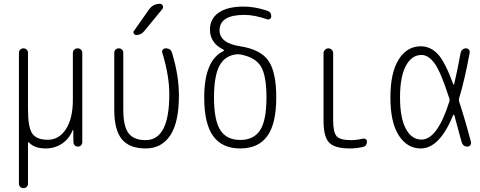

<svg xmlns="http://www.w3.org/2000/svg" viewBox="-20 -775 2540 1015"><path d="M80.1 196.3V-496.1Q80.1 -505.9 86.9 -512.7Q93.8 -519.5 104 -519.5Q114.3 -519.5 121.1 -512.7Q127.9 -505.9 127.9 -496.1V-199.2Q127.9 -100.6 150.9 -68.4Q173.8 -36.1 232.4 -36.1Q292 -36.1 328.6 -92.3Q365.2 -148.4 365.2 -249V-495.1Q365.2 -505.9 372.6 -512.7Q379.9 -519.5 390.1 -519.5Q400.4 -519.5 407.7 -512.7Q415 -505.9 415 -495.1V-24.4Q415 -14.6 408.7 -7.3Q402.3 0 392.1 0Q381.8 0 375 -6.8Q368.2 -13.7 368.2 -24.4L367.2 -87.9Q367.2 -88.9 366.2 -88.9Q364.3 -88.9 364.3 -86.9Q345.7 -41 307.6 -15.6Q269.5 9.8 221.7 9.8Q162.1 9.8 133.8 -21.5Q131.8 -23.4 129.9 -22.9Q127.9 -22.5 127.9 -19.5V196.3Q127.9 206.1 121.1 212.9Q114.3 219.7 104 219.7Q93.8 219.7 86.9 212.9Q80.1 206.1 80.1 196.3Z M750 9.8Q664.1 9.8 624 -39.1Q584 -87.9 584 -195.3V-496.1Q584 -505.9 590.8 -512.7Q597.7 -519.5 607.9 -519.5Q618.2 -519.5 625 -512.7Q631.8 -505.9 631.8 -496.1V-193.4Q631.8 -108.4 659.2 -71.3Q686.5 -34.2 750 -34.2Q875 -34.2 875 -276.4Q875 -376 837.9 -496.1Q835 -504.9 840.3 -512.2Q845.7 -519.5 856.4 -519.5Q882.8 -519.5 889.6 -495.1Q925.8 -377 925.8 -269.5Q925.8 -127.9 879.9 -59.1Q834 9.8 750 9.8ZM767.6 -724.6Q789.1 -754.9 825.2 -754.9Q835.9 -754.9 840.3 -745.1Q844.7 -735.4 837.9 -726.6L742.2 -610.4Q727.5 -590.8 700.2 -589.8Q692.4 -589.8 687.5 -597.7Q682.6 -605.5 688.5 -612.3Z M1235.4 -488.3Q1170.9 -483.4 1141.1 -429.2Q1111.3 -375 1111.3 -259.8Q1111.3 -139.6 1144.5 -87.4Q1177.7 -35.2 1250 -35.2Q1322.3 -35.2 1355.5 -87.4Q1388.7 -139.6 1388.7 -259.8Q1388.7 -376 1358.9 -424.3Q1329.1 -472.7 1250 -487.3Q1245.1 -488.3 1235.4 -488.3ZM1059.6 -259.8Q1059.6 -456.1 1161.1 -504.9Q1167 -508.8 1161.1 -512.7Q1089.8 -547.9 1089.8 -619.1Q1089.8 -674.8 1135.3 -707.5Q1180.7 -740.2 1268.6 -740.2Q1326.2 -740.2 1391.6 -718.8Q1414.1 -711.9 1414.1 -688.5Q1414.1 -680.7 1407.2 -675.3Q1400.4 -669.9 1391.6 -672.9Q1325.2 -696.3 1272.5 -696.3Q1141.6 -696.3 1140.6 -615.2Q1140.6 -546.9 1250 -530.3Q1357.4 -513.7 1398.9 -454.1Q1440.4 -394.5 1440.4 -259.8Q1440.4 -121.1 1393.1 -55.7Q1345.7 9.8 1250 9.8Q1154.3 9.8 1106.9 -55.7Q1059.6 -121.1 1059.6 -259.8Z M1830.1 9.8Q1750 9.8 1720.2 -21Q1690.4 -51.8 1690.4 -134.8V-494.1Q1690.4 -503.9 1698.2 -511.7Q1706.1 -519.5 1715.8 -519.5Q1725.6 -519.5 1733.4 -512.2Q1741.2 -504.9 1741.2 -494.1V-139.6Q1741.2 -75.2 1759.8 -54.7Q1778.3 -34.2 1835 -34.2Q1864.3 -34.2 1898.4 -42Q1906.2 -43.9 1913.1 -39.6Q1919.9 -35.2 1919.9 -27.3Q1919.9 -2.9 1898.4 2Q1863.3 9.8 1830.1 9.8Z M2208 -484.4Q2156.2 -484.4 2125.5 -426.8Q2094.7 -369.1 2094.7 -260.3Q2094.7 -151.4 2125.5 -94.2Q2156.2 -37.1 2208 -37.1Q2292 -37.1 2355.5 -238.3Q2358.4 -246.1 2355.5 -253.9Q2311.5 -391.6 2278.8 -438Q2246.1 -484.4 2208 -484.4ZM2204.1 9.8Q2132.8 9.8 2088.4 -58.6Q2043.9 -127 2043.9 -259.8Q2043.9 -391.6 2087.9 -460.9Q2131.8 -530.3 2204.1 -530.3Q2254.9 -530.3 2293.5 -490.2Q2332 -450.2 2376 -330.1Q2378.9 -324.2 2380.9 -330.1Q2396.5 -395.5 2415 -495.1Q2417 -505.9 2424.8 -512.7Q2432.6 -519.5 2442.9 -519.5Q2453.1 -519.5 2459 -512.2Q2464.8 -504.9 2462.9 -495.1Q2435.5 -348.6 2407.2 -255.9Q2404.3 -247.1 2407.2 -238.3Q2439.5 -139.6 2469.7 -24.4Q2471.7 -15.6 2466.3 -7.8Q2460.9 0 2451.2 0Q2426.8 0 2419.9 -25.4Q2391.6 -131.8 2381.8 -166Q2380.9 -168 2378.9 -168.5Q2377 -168.9 2376 -167Q2303.7 9.8 2204.1 9.8Z"/></svg>

Font: Rounded-X Mgen+ 1m light
Style: Regular
Weight: 200
Designer: [Source Han Sans]
Ryoko NISHIZUKA  (kana & ideographs); Paul D. Hunt (Latin, Greek & Cyrillic); Wenlong ZHANG  (bopomofo
Version: Version 1.059.20150602